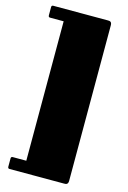

<svg xmlns="http://www.w3.org/2000/svg" viewBox="-141 -846 728 1092"><g transform="rotate(15 222.5 -299.5)"><path d="M352 181C364 181 376 180 376 158V-757C376 -779 364 -780 352 -780H31C24 -780 21 -776 21 -770V-721C21 -713 25 -710 31 -710H111V111H31C24 111 21 115 21 122V170C21 178 25 181 31 181Z"/></g></svg>

Font: Fascinate
Style: Regular
Weight: 900
Designer: Astigmatic (AOETI)
Foundry: Astigmatic (AOETI)
Version: Version 1.000